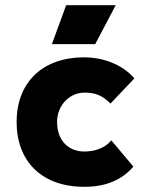

<svg xmlns="http://www.w3.org/2000/svg" viewBox="-20 -703 580 740"><path d="M494 -61 409 -162C384 -131 343 -119 305 -119C246 -119 200 -159 200 -233C200 -300 251 -346 305 -346C348 -346 373 -336 406 -304L498 -401C453 -453 380 -482 305 -482C138 -482 44 -380 44 -233C44 -84 138 17 305 17C387 17 450 -9 494 -61ZM180 -533H347L426 -683H235Z"/></svg>

Font: Kreadon Extra Bold
Style: Regular
Weight: 800
Designer: kohakuno
Foundry: StudioGnu
Version: Version 1.000;Glyphs 3.1.2 (3151)